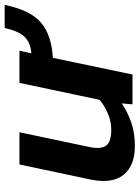

<svg xmlns="http://www.w3.org/2000/svg" viewBox="90 -666 586 805"><g transform="rotate(-90 382.5 -263.0)"><path d="M173 10Q91 10 52.5 -37.5Q14 -85 33 -177L96 -474H231L169 -180Q159 -132 175 -110.5Q191 -89 241 -89Q276 -89 309 -103Q342 -117 367 -138L438 -474H573L562 -424Q609 -428 632.5 -454Q656 -480 668 -536H765Q743 -428 690.5 -383.5Q638 -339 543 -334L473 0H348L352 -45Q317 -21 273 -5.5Q229 10 173 10Z"/></g></svg>

Font: Kanit Medium
Style: Italic
Weight: 500
Italic angle: -12°
Designer: Katatrad Team
Foundry: CadsonDemak
Version: Version 2.000; ttfautohint (v1.8.3)